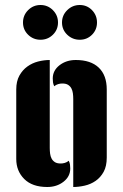

<svg xmlns="http://www.w3.org/2000/svg" viewBox="-20 -748 492 768"><path d="M179 -156Q179 -144 180.5 -133Q182 -122 186.5 -113.5Q191 -105 199.5 -99.5Q208 -94 223 -94Q231 -94 239.5 -96.5Q248 -99 255 -105Q259 -97 260 -89.5Q261 -82 261 -74Q261 -42 234 -21Q207 0 169 0Q109 0 77 -32Q45 -64 45 -112V-390Q45 -423 57.5 -445.5Q70 -468 89.5 -482Q109 -496 132.5 -502Q156 -508 179 -508ZM407 -118Q407 -83 394.5 -60.5Q382 -38 362.5 -24.5Q343 -11 319 -5.5Q295 0 273 0V-352Q273 -364 271.5 -375Q270 -386 265.5 -394.5Q261 -403 252.5 -408.5Q244 -414 229 -414Q221 -414 212.5 -411.5Q204 -409 197 -403Q193 -411 192 -418.5Q191 -426 191 -434Q191 -466 218 -487Q245 -508 283 -508Q343 -508 375 -477.5Q407 -447 407 -390ZM72 -658Q72 -687 92.5 -707.5Q113 -728 142 -728Q171 -728 191.5 -707.5Q212 -687 212 -658Q212 -629 191.5 -609Q171 -589 142 -589Q113 -589 92.5 -609Q72 -629 72 -658ZM228 -658Q228 -687 249 -707.5Q270 -728 299 -728Q328 -728 348 -707.5Q368 -687 368 -658Q368 -629 348 -609Q328 -589 299 -589Q270 -589 249 -609Q228 -629 228 -658Z"/></svg>

Font: Kenia
Style: Regular
Weight: 400
Designer: Julia Petretta
Foundry: Julia Petretta
Version: Version 1.001